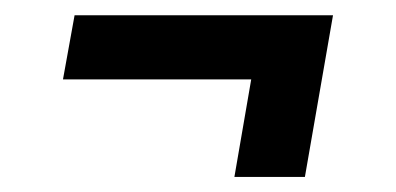

<svg xmlns="http://www.w3.org/2000/svg" viewBox="-20 -413 515 250"><path d="M377 -182.6H285.2L307.1 -309.6H62L77.1 -393.1H413.6Z"/></svg>

Font: TypoPRO Roboto
Style: Bold Italic
Weight: 700
Italic angle: -12°
Designer: Google
Version: Version 2.136; 2016